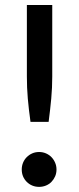

<svg xmlns="http://www.w3.org/2000/svg" viewBox="-20 -740 316 768"><path d="M189 -720V-434Q189 -389 185 -345.8Q181 -302.5 174.5 -252.5H102Q95 -302.5 91.2 -345.8Q87.5 -389 87.5 -434V-720ZM67 -62Q67 -76.5 72.2 -89.2Q77.5 -102 87 -111.5Q96.5 -121 109 -126.5Q121.5 -132 136.5 -132Q151 -132 163.8 -126.5Q176.5 -121 185.8 -111.5Q195 -102 200.5 -89.2Q206 -76.5 206 -62Q206 -47 200.5 -34.5Q195 -22 185.8 -12.5Q176.5 -3 163.8 2.2Q151 7.5 136.5 7.5Q121.5 7.5 109 2.2Q96.5 -3 87 -12.5Q77.5 -22 72.2 -34.5Q67 -47 67 -62Z"/></svg>

Font: LatoLatin Semibold
Style: Regular
Weight: 600
Designer: Lukasz Dziedzic with Adam Twardoch and Botio Nikoltchev
Foundry: tyPoland Lukasz Dziedzic
Version: Version 2.015; 2015-08-06; http://www.latofonts.com/